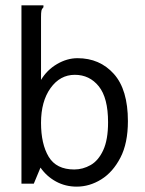

<svg xmlns="http://www.w3.org/2000/svg" viewBox="-20 -685 540 716"><path d="M266 11Q224 11 189 -8Q154 -27 131 -60L106 0H60V-665H142V-658Q136 -652 134.5 -645Q133 -638 133 -621V-387Q155 -424 192.5 -446Q230 -468 269 -468Q352 -468 404.5 -409.5Q457 -351 457 -233Q457 -151 429 -97Q401 -43 357.5 -16Q314 11 266 11ZM257 -53Q289 -53 318 -69.5Q347 -86 365 -125Q383 -164 383 -229Q383 -320 348.5 -363Q314 -406 259 -406Q204 -406 168.5 -356.5Q133 -307 133 -227Q133 -148 161.5 -100.5Q190 -53 257 -53Z"/></svg>

Font: Inconsolata Nerd Font Mono
Style: Regular
Weight: 400
Monospace: yes
Designer: Raph Levien, Cyreal, Brenton Simpson
Foundry: Raph Levien, Cyreal, Google
Version: Version 3.000; ttfautohint (v1.8.3);Nerd Fonts 3.0.2